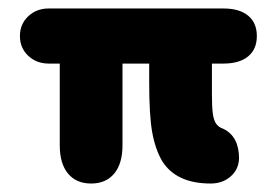

<svg xmlns="http://www.w3.org/2000/svg" viewBox="-20 -422 652 453"><path d="M121 -272V-79Q121 -36 140.5 -12.5Q160 11 195 11Q230 11 249.5 -12.5Q269 -36 269 -79V-272H332V-227Q332 -150 339 -110.5Q346 -71 362 -43Q395 11 477 11Q505 11 524 -5.5Q543 -22 544 -48Q544 -100 507 -118Q501 -120 497 -123Q493 -126 490 -130Q484 -139 482 -155Q480 -171 480 -199V-272H507Q545 -272 565.5 -289Q586 -306 586 -337Q586 -368 565.5 -385Q545 -402 507 -402H95Q66 -402 46.5 -383.5Q27 -365 27 -337Q27 -309 46.5 -290.5Q66 -272 95 -272Z"/></svg>

Font: Beiruti Black
Style: Regular
Weight: 900
Designer: Arlette Boutros
Foundry: Boutros
Version: Version 1.41